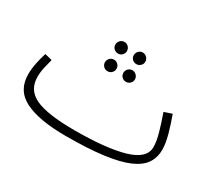

<svg xmlns="http://www.w3.org/2000/svg" viewBox="-119 -841 1222 1093"><g transform="rotate(30 492.0 -294.5)"><path d="M400 21Q224 21 132 -25Q40 -71 40 -177Q40 -212 48 -251.5Q56 -291 67 -325L115 -313Q108 -287 100.5 -254.5Q93 -222 93 -191Q93 -104 171.5 -68Q250 -32 426 -32Q637 -32 751 -65.5Q865 -99 865 -173Q865 -210 851 -260.5Q837 -311 814 -376L865 -393Q885 -339 900.5 -283Q916 -227 916 -185Q916 -133 889.5 -94.5Q863 -56 803.5 -30.5Q744 -5 645 8Q546 21 400 21ZM424 -534Q407 -534 396 -545Q385 -556 385 -571Q385 -587 396 -598.5Q407 -610 424 -610Q439 -610 450 -598.5Q461 -587 461 -571Q461 -556 450 -545Q439 -534 424 -534ZM544 -534Q528 -534 517 -545Q506 -556 506 -571Q506 -587 517 -598.5Q528 -610 544 -610Q559 -610 570.5 -598.5Q582 -587 582 -571Q582 -556 570.5 -545Q559 -534 544 -534ZM423 -417Q406 -417 395 -428Q384 -439 384 -455Q384 -470 395 -481.5Q406 -493 423 -493Q438 -493 449 -481.5Q460 -470 460 -455Q460 -439 449 -428Q438 -417 423 -417ZM543 -417Q527 -417 516 -428Q505 -439 505 -455Q505 -470 516 -481.5Q527 -493 543 -493Q558 -493 569.5 -481.5Q581 -470 581 -455Q581 -439 569.5 -428Q558 -417 543 -417Z"/></g></svg>

Font: Noto Sans Arabic Light
Style: Regular
Weight: 300
Designer: Monotype Design Team, Nadine Chahine, Nizar Qandah and Khaled Hosny
Foundry: Monotype Imaging Inc.
Version: Version 2.012; ttfautohint (v1.8.4.7-5d5b)